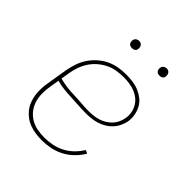

<svg xmlns="http://www.w3.org/2000/svg" viewBox="-193 -843 986 986"><g transform="rotate(45 300.0 -349.5)"><path d="M263 8Q241 8 218.5 5Q196 2 175.5 -5.5Q155 -13 138 -25.5Q121 -38 108 -54.5Q95 -71 87 -91.5Q79 -112 76 -133.5Q73 -155 74 -178Q75 -201 79 -223L97 -333Q102 -361 111 -388Q120 -415 136 -439.5Q152 -464 174.5 -484Q197 -504 223.5 -516.5Q250 -529 278 -533.5Q306 -538 333 -538Q357 -538 381 -534.5Q405 -531 426 -522Q447 -513 464.5 -499Q482 -485 493 -464.5Q504 -444 508 -420.5Q512 -397 508 -373Q504 -354 495 -335.5Q486 -317 472 -302Q458 -287 440 -276.5Q422 -266 402.5 -260Q383 -254 363.5 -252Q344 -250 325 -250Q297 -250 269.5 -252Q242 -254 214.5 -255Q187 -256 160.5 -259Q134 -262 108 -269L100 -220Q95 -193 95 -165.5Q95 -138 102 -113.5Q109 -89 124.5 -68.5Q140 -48 162 -34.5Q184 -21 210 -16Q236 -11 263 -11Q291 -11 319 -16.5Q347 -22 373.5 -35.5Q400 -49 421.5 -70Q443 -91 459 -117L477 -108Q460 -80 436.5 -57Q413 -34 384 -19Q355 -4 324.5 2Q294 8 263 8ZM328 -268Q345 -268 362 -270Q379 -272 396 -277Q413 -282 428.5 -291.5Q444 -301 456.5 -314Q469 -327 476.5 -343Q484 -359 487 -376Q491 -397 487.5 -417.5Q484 -438 474 -455.5Q464 -473 448.5 -485.5Q433 -498 414.5 -505.5Q396 -513 375 -516Q354 -519 333 -519Q308 -519 282 -515Q256 -511 232 -499Q208 -487 187.5 -469Q167 -451 152.5 -428Q138 -405 130 -380.5Q122 -356 118 -330L111 -288Q137 -281 164 -277.5Q191 -274 218.5 -273.5Q246 -273 273.5 -270.5Q301 -268 328 -268ZM456 -654Q450 -654 444 -656Q438 -658 434.5 -663Q431 -668 430 -674Q429 -680 430 -686Q431 -691 433.5 -695Q436 -699 439.5 -701.5Q443 -704 447.5 -705.5Q452 -707 456 -707Q463 -707 468.5 -704.5Q474 -702 477.5 -697Q481 -692 482 -686Q483 -680 482 -674Q482 -669 479.5 -665Q477 -661 473 -658.5Q469 -656 465 -655Q461 -654 456 -654ZM256 -654Q250 -654 244 -656Q238 -658 234.5 -663Q231 -668 230 -674Q229 -680 230 -686Q231 -691 233.5 -695Q236 -699 239.5 -701.5Q243 -704 247.5 -705.5Q252 -707 256 -707Q263 -707 268.5 -704.5Q274 -702 277.5 -697Q281 -692 282 -686Q283 -680 282 -674Q282 -669 279.5 -665Q277 -661 273 -658.5Q269 -656 265 -655Q261 -654 256 -654Z"/></g></svg>

Font: Iosevka Curly Slab ThEx
Style: Italic
Weight: 100
Width: 7
Italic angle: -9°
Monospace: yes
Designer: Belleve Invis
Foundry: Belleve Invis
Version: Version 11.1.0; ttfautohint (v1.8.3)